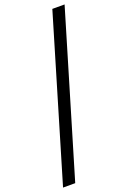

<svg xmlns="http://www.w3.org/2000/svg" viewBox="-226 -819 745 1119"><g transform="rotate(-20 146.0 -260.0)"><path d="M-41 240.5 256.5 -759.5H332.5L34.5 240.5Z"/></g></svg>

Font: Newsreader 9pt Medium
Style: Italic
Weight: 500
Italic angle: -17°
Designer: Hugues Gentile
Foundry: Production Type
Version: Version 1.003